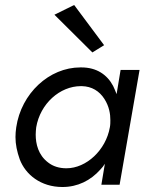

<svg xmlns="http://www.w3.org/2000/svg" viewBox="-20 -740 593 769"><path d="M198 -681 350 -530 397 -559 277 -720ZM463 -460 447 -363C443 -374 438 -385 433 -396C409 -441 367 -470 306 -470C305 -470 303 -470 302 -470C177 -470 65 -366 45 -230C43 -217 42 -203 42 -191C42 -162 48 -133 59 -102C82 -41 143 9 230 9C291 9 343 -17 382 -61C389 -68 395 -76 400 -84L386 0H459L539 -460ZM125 -230C141 -325 220 -395 304 -395C305 -395 307 -395 308 -395C348 -394 378 -375 398 -344C418 -313 422 -282 422 -259C422 -250 422 -240 420 -230C404 -139 326 -66 246 -66C217 -66 192 -74 173 -89C133 -119 123 -164 123 -201C123 -211 124 -220 125 -230Z"/></svg>

Font: Jost
Style: Italic
Weight: 400
Italic angle: -5°
Version: Version 3.710